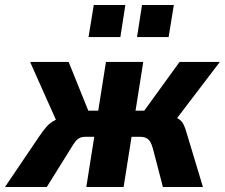

<svg xmlns="http://www.w3.org/2000/svg" viewBox="-55 -752 904 772"><path d="M-35 0 103 -204Q119 -228 133 -243.5Q147 -259 167 -269Q187 -279 220 -285L182 -243L66 -503H221L300 -307H340L371 -503H521L490 -307H525L667 -503H829L631 -243L622 -289Q649 -282 662 -274.5Q675 -267 682.5 -252.5Q690 -238 698 -209L761 0H600L560 -154Q555 -172 549 -182Q543 -192 533 -197Q523 -202 506 -202H474L442 0H292L324 -202H289Q274 -202 264.5 -197Q255 -192 247 -181.5Q239 -171 229 -154L133 0ZM496 -603 516 -732H644L623 -603ZM301 -603 322 -732H449L429 -603Z"/></svg>

Font: Nunito Sans 7pt Condensed ExtraBold
Style: Italic
Weight: 800
Width: 3
Italic angle: -9°
Designer: Vernon Adams
Foundry: Vernon Adams
Version: Version 3.101;gftools[0.9.27]